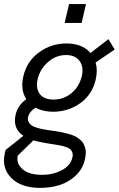

<svg xmlns="http://www.w3.org/2000/svg" viewBox="-40 -710 590 954"><path d="M387.2 -689.9 365.7 -596.2H281.2L303.2 -689.9ZM529.8 -463.9 435.1 -399.4Q446.3 -360.8 435.5 -314.9Q418.9 -240.7 359.4 -197.8Q299.8 -154.8 223.6 -154.8Q174.3 -154.8 136.7 -174.8Q106 -155.8 99.6 -129.4Q96.7 -115.7 101.6 -105.2Q106.4 -94.7 115.2 -88.1Q124 -81.5 140.9 -76.2Q157.7 -70.8 172.1 -68.1Q186.5 -65.4 209 -62Q226.1 -59.6 238.5 -57.9Q251 -56.2 267.1 -53Q283.2 -49.8 294.9 -46.4Q306.6 -43 320.1 -38.3Q333.5 -33.7 342.5 -27.6Q351.6 -21.5 360.6 -13.7Q369.6 -5.9 374.8 3.9Q379.9 13.7 383.3 25.1Q386.7 36.6 386.2 51.3Q385.7 65.9 381.8 82.5Q371.1 129.4 336.4 162.1Q301.8 194.8 256.8 209.2Q211.9 223.6 160.2 223.6Q64 223.6 15.4 173.6Q-33.2 123.5 -15.6 49.8Q-15.6 48.8 -15.1 46.6Q-14.6 44.4 -13.7 41Q-12.7 37.6 -12.2 35.2L76.2 -35.2Q22 -71.3 37.6 -140.1Q48.3 -187 90.8 -217.3Q60.1 -264.2 76.2 -331.5Q93.3 -405.3 153.8 -449.7Q214.4 -494.1 290.5 -494.1Q368.7 -494.1 409.7 -446.8L499 -515.6ZM366.7 -332.5Q377 -376.5 355.7 -406.5Q334.5 -436.5 288.1 -436.5Q237.8 -436.5 198.2 -401.4Q158.7 -366.2 147 -316.9Q136.7 -270.5 157.7 -242.9Q178.7 -215.3 225.6 -215.3Q276.9 -215.3 315.7 -247.8Q354.5 -280.3 366.7 -332.5ZM319.8 72.3Q323.2 58.1 319.3 47.4Q315.4 36.6 307.6 30.3Q299.8 23.9 284.7 19.3Q269.5 14.6 256.1 12.2Q242.7 9.8 221.2 6.3Q196.8 2.9 184.6 0.5Q147.9 -5.9 126 -12.7L47.9 63.5Q40 102.5 72 130.6Q104 158.7 169.4 158.7Q223.6 158.7 267.1 135.7Q310.5 112.8 319.8 72.3Z"/></svg>

Font: HK Grotesk Italic
Style: Regular
Weight: 400
Italic angle: -13°
Designer: Alfredo Marco Pradil and Stefan Peev
Foundry: Hanken Design Co.
Version: Version 1.000;PS 001.000;hotconv 1.0.88;makeotf.lib2.5.64775